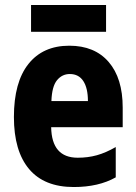

<svg xmlns="http://www.w3.org/2000/svg" viewBox="-20 -743 547 773"><path d="M259 -559Q361 -559 417.5 -493.5Q474 -428 474 -310V-231H186Q188 -108 293 -108Q334 -108 370 -118Q406 -128 446 -151V-29Q377 10 277 10Q158 10 97 -62.5Q36 -135 36 -272Q36 -412 94.5 -485.5Q153 -559 259 -559ZM261 -445Q230 -445 209.5 -420Q189 -395 187 -336H334Q334 -388 315.5 -416.5Q297 -445 261 -445ZM407 -723V-615H105V-723Z"/></svg>

Font: Noto Sans Tamil Condensed ExtraBold
Style: Regular
Weight: 800
Width: 3
Designer: Jelle Bosma - Monotype Design Team
Foundry: Monotype Imaging Inc.
Version: Version 2.004; ttfautohint (v1.8.4.7-5d5b)